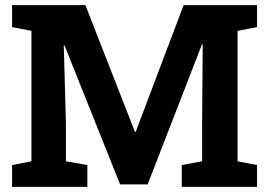

<svg xmlns="http://www.w3.org/2000/svg" viewBox="-20 -731 1049 751"><path d="M27.3 0V-85.4L103 -100.1V-610.4L27.3 -625V-710.9H103H314L507.8 -215.3H510.7L698.2 -710.9H985.4V-625L909.2 -610.4V-100.1L985.4 -85.4V0H690.9V-85.4L770.5 -100.1V-236.3L772.9 -557.1L770 -557.6L557.6 -9.8H449.7L232.4 -553.2L229.5 -552.7L237.8 -251V-100.1L321.8 -85.4V0Z"/></svg>

Font: Robotiche
Style: Bold
Weight: 700
Designer: Google
Version: Version 2.001